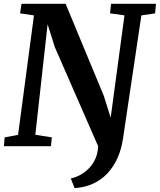

<svg xmlns="http://www.w3.org/2000/svg" viewBox="-20 -763 834 1002"><path d="M369.3 218.7 349.5 168.3Q375.3 162.7 400.1 149.1Q424.8 135.5 445.1 114.3Q465.4 93.1 478.1 64.5Q490.8 35.9 492.1 0L266 -517.3L228.5 -636.2L164.3 -59.5L250.4 -46.1L246 0H0.5L4.2 -46.1L74.3 -59.2L157.2 -682.6L84.8 -693.3L92.2 -743H322.5L521.4 -263.7L557.6 -148.9L629.6 -682.9L554.4 -693.3L559.4 -743H794L789.6 -693.3L717.8 -682.6L622 -40.3Q613.5 17.3 592.4 63.5Q571.3 109.7 539.1 143.4Q506.8 177.1 464.2 196.2Q421.5 215.4 369.3 218.7Z"/></svg>

Font: Merriweather 7pt Light
Style: Italic
Weight: 300
Italic angle: -7.8°
Designer: Eben Sorkin
Foundry: Eben Sorkin
Version: Version 2.200;gftools[0.9.31]